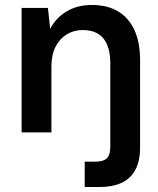

<svg xmlns="http://www.w3.org/2000/svg" viewBox="-20 -533 638 773"><path d="M67 0V-501H173L182 -417Q205 -461 248 -487Q291 -513 350 -513Q411 -513 454 -488Q497 -463 520.5 -413.5Q544 -364 544 -290V59Q544 117 524 152.5Q504 188 467.5 204Q431 220 380 220H321V118H361Q396 118 410 104.5Q424 91 424 58V-279Q424 -344 396.5 -378Q369 -412 313 -412Q277 -412 248.5 -394.5Q220 -377 203.5 -344.5Q187 -312 187 -265V0Z"/></svg>

Font: DM Sans 17pt SemiBold
Style: Regular
Weight: 600
Version: Version 4.004;gftools[0.9.30]